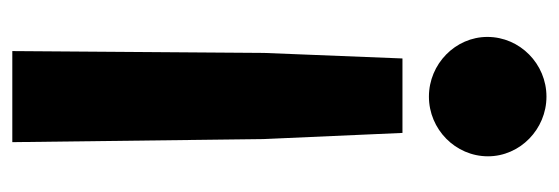

<svg xmlns="http://www.w3.org/2000/svg" viewBox="-318 -260 908 312"><g transform="rotate(90 136.0 -104.0)"><path d="M63 330H211L206 -78L196 -304H75L66 -79ZM234 -443C234 -495 190 -538 137 -538C84 -538 40 -495 40 -442C40 -390 84 -347 137 -347C190 -347 234 -390 234 -443Z"/></g></svg>

Font: LINE Seed JP App_OTF Bold
Style: Regular
Weight: 700
Designer: LINE & Fontrix & Fontworks
Version: Version 1.009